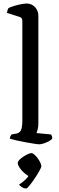

<svg xmlns="http://www.w3.org/2000/svg" viewBox="-20 -820 335 1091"><path d="M203 0Q195 0 173 -3.5Q151 -7 123.5 -12Q96 -17 72 -22.5Q48 -28 36 -32Q36 -40 39.5 -46.5Q43 -53 46 -56L73 -61Q90 -64 98.5 -79Q107 -94 107 -139V-700Q107 -708 104 -714.5Q101 -721 91 -724L19 -747Q21 -757 23.5 -764Q26 -771 28 -774Q39 -780 59 -786Q79 -792 99.5 -796Q120 -800 131 -800Q160 -800 179 -779.5Q198 -759 198 -730V-120Q198 -99 194 -84.5Q190 -70 187 -64L270 -56Q272 -53 274.5 -47.5Q277 -42 277 -33Q272 -25 258 -17.5Q244 -10 228.5 -5Q213 0 203 0ZM129 251Q116 251 104.5 243.5Q93 236 88 229Q105 219 123.5 201.5Q142 184 150 165L163 187Q153 187 139 178.5Q125 170 112 157.5Q99 145 90 131Q81 117 81 106Q81 98 90 88.5Q99 79 112 70.5Q125 62 138 56Q151 50 158 50Q166 50 175.5 58.5Q185 67 194 79Q203 91 209 104Q215 117 215 124Q215 131 203.5 151.5Q192 172 176.5 195Q161 218 147.5 234.5Q134 251 129 251Z"/></svg>

Font: Texturina 12pt
Style: Regular
Weight: 400
Designer: Guillermo Torres Carreño
Foundry: Omnibus-Type
Version: Version 1.002